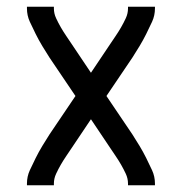

<svg xmlns="http://www.w3.org/2000/svg" viewBox="-20 -550 540 570"><path d="M60 0V-5Q60 -26 68.5 -44.5Q77 -63 86 -81Q95 -99 105.5 -116.5Q116 -134 127 -151L204 -265L127 -379Q116 -396 105.5 -413.5Q95 -431 86 -449Q77 -467 68.5 -485.5Q60 -504 60 -525V-530H140V-525Q140 -510 146.5 -496Q153 -482 160.5 -469Q168 -456 176.5 -443.5Q185 -431 193 -419L250 -334L307 -419Q315 -431 323.5 -443.5Q332 -456 339.5 -469Q347 -482 353.5 -496Q360 -510 360 -525V-530H440V-525Q440 -504 431.5 -485.5Q423 -467 414 -449Q405 -431 394.5 -413.5Q384 -396 373 -379L296 -265L373 -151Q384 -134 394.5 -116.5Q405 -99 414 -81Q423 -63 431.5 -44.5Q440 -26 440 -5V0H360V-5Q360 -20 353.5 -34Q347 -48 339.5 -61Q332 -74 323.5 -86.5Q315 -99 307 -111L250 -196L193 -111Q185 -99 176.5 -86.5Q168 -74 160.5 -61Q153 -48 146.5 -34Q140 -20 140 -5V0Z"/></svg>

Font: Iosevka SS08
Style: Regular
Weight: 400
Monospace: yes
Designer: Belleve Invis
Foundry: Belleve Invis
Version: 2.1.0; ttfautohint (v1.8.2)